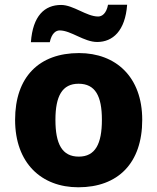

<svg xmlns="http://www.w3.org/2000/svg" viewBox="-20 -784 667 814"><path d="M111 -605H191C199 -643 217 -655 233 -655C281 -655 336 -606 392 -606C458 -606 511 -653 519 -764H438C431 -726 412 -714 396 -714C347 -714 291 -763 239 -763C169 -763 119 -717 111 -605ZM583 -276C583 -458 471 -559 315 -559C146 -559 44 -458 44 -276C44 -92 156 10 312 10C480 10 583 -92 583 -276ZM215 -276C215 -377 244 -429 313 -429C384 -429 412 -377 412 -276C412 -174 384 -120 314 -120C243 -120 215 -174 215 -276Z"/></svg>

Font: Noto Sans Gurmukhi ExtraBold
Style: Regular
Weight: 800
Designer: Jelle Bosma - Monotype Design Team
Foundry: Monotype Imaging Inc.
Version: Version 2.004